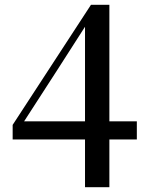

<svg xmlns="http://www.w3.org/2000/svg" viewBox="-20 -767 617 804"><path d="M336 17V-183H33V-244L361 -747H438V-259H553V-183H438V17ZM336 -259V-655L218 -471L81 -259Z"/></svg>

Font: Early Summer Mincho SemiBold
Style: Regular
Weight: 600
Designer: GuiWonder
Version: Version 1.002